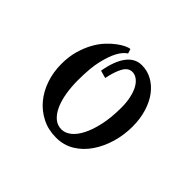

<svg xmlns="http://www.w3.org/2000/svg" viewBox="-86 -798 497 497"><g transform="rotate(45 162.5 -549.0)"><path d="M125 -605Q132.3 -646.5 148.7 -668.2Q165 -689.9 189.9 -689.9Q210 -689.9 227.3 -680.4Q244.6 -670.9 257.6 -653.8Q270.5 -636.7 277.8 -612.8Q285.2 -588.9 285.2 -560.1Q285.2 -529.8 276.9 -501.2Q268.6 -472.7 253.2 -450Q237.8 -427.2 215.6 -413.6Q193.4 -399.9 165 -399.9Q136.7 -399.9 113.8 -411.4Q90.8 -422.9 74.5 -442.4Q58.1 -461.9 49.1 -488.3Q40 -514.6 40 -544.9Q40 -571.3 46.1 -592.8Q52.2 -614.3 61.5 -631.3Q70.8 -648.4 82.3 -660.9Q93.8 -673.3 105 -681.6Q116.2 -689.9 125.2 -694.1Q134.3 -698.2 139.2 -698.2L143.1 -686Q130.9 -678.2 121.6 -660.6Q113.3 -645 106.7 -617.7Q100.1 -590.3 100.1 -544.9Q100.1 -520.5 103.8 -498.8Q107.4 -477.1 115 -460.4Q122.6 -443.8 133.8 -434.3Q145 -424.8 160.2 -424.8Q173.3 -424.8 185.8 -434.6Q198.2 -444.3 208 -463.4Q217.8 -482.4 223.9 -510.5Q230 -538.6 230 -575.2Q230 -594.7 226.3 -610.6Q222.7 -626.5 216.6 -637.5Q210.4 -648.4 202.1 -654.3Q193.8 -660.2 185.1 -660.2Q169.9 -660.2 160.9 -644Q151.9 -627.9 146 -599.1Z"/></g></svg>

Font: Rochester
Style: Regular
Weight: 400
Version: Version 1.006